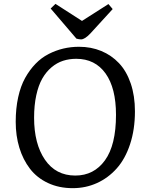

<svg xmlns="http://www.w3.org/2000/svg" viewBox="-20 -956 755 990"><path d="M241.2 -912.1 266.1 -936 402.8 -848.1 539.1 -935.1 561 -909.2 445.8 -783.2Q417 -752.9 397.9 -752.9Q387.7 -752.9 374 -756.8ZM61 -328.1Q61 -397 73.7 -454.6Q86.4 -512.2 109.6 -554Q132.8 -595.7 163.3 -627.2Q193.8 -658.7 230.7 -677.5Q267.6 -696.3 306.6 -705.6Q345.7 -714.8 387.2 -714.8Q449.7 -714.8 502.2 -693.1Q554.7 -671.4 593.5 -630.4Q632.3 -589.4 654.1 -525.6Q675.8 -461.9 675.8 -381.8Q675.8 -288.1 650.6 -212.2Q625.5 -136.2 581.5 -87.2Q537.6 -38.1 479.7 -12Q421.9 14.2 355 14.2Q283.7 14.2 227.1 -12.5Q170.4 -39.1 134.5 -85.9Q98.6 -132.8 79.8 -194.3Q61 -255.9 61 -328.1ZM155.8 -349.1Q155.8 -214.4 211.7 -132.6Q267.6 -50.8 368.2 -50.8Q464.4 -50.8 521.2 -129.4Q578.1 -208 578.1 -363.8Q578.1 -502 524.2 -577.4Q470.2 -652.8 373 -652.8Q336.9 -652.8 305.2 -642.6Q273.4 -632.3 245.6 -608.9Q217.8 -585.4 198 -550.8Q178.2 -516.1 167 -464.6Q155.8 -413.1 155.8 -349.1Z"/></svg>

Font: Literata Book
Style: Italic
Weight: 400
Italic angle: -3°
Designer: Latin by Veronika Burian and Jose Scaglione. Greek by Irene Vlachou. Cyrillic by Vera Evstafieva
Foundry: TypeTogether
Version: Version 1.003;PS 001.003;hotconv 1.0.88;makeotf.lib2.5.64775